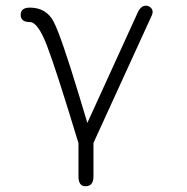

<svg xmlns="http://www.w3.org/2000/svg" viewBox="-20 -477 659 675"><path d="M85 -399.4Q52.7 -399.4 52.7 -424.8Q52.7 -450.2 85 -450.2Q142.6 -450.2 168.5 -400.9Q194.3 -351.6 256.8 -145.5Q276.4 -82 287.1 -44.9L465.8 -436.5Q476.6 -457 493.2 -457Q502 -457 509.3 -450.7Q516.6 -444.3 516.6 -434.6Q516.6 -429.7 513.7 -422.9L308.6 25.4V143.6Q308.6 177.7 280.3 177.7Q255.9 177.7 255.9 143.6V26.4Q176.8 -234.4 145 -316.9Q113.3 -399.4 85 -399.4Z"/></svg>

Font: Jura
Style: Book
Weight: 400
Version: Version 2.3